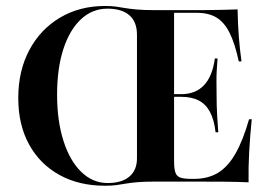

<svg xmlns="http://www.w3.org/2000/svg" viewBox="-20 -602 903 634"><path d="M326.6 11.3Q240.3 11.3 175.8 -24.6Q111.3 -60.5 75.8 -125.4Q40.3 -190.3 40.3 -278.2Q40.3 -367.7 76.6 -436.3Q112.9 -504.8 177.8 -543.5Q242.7 -582.3 327.4 -582.3Q347.6 -582.3 362.5 -580.2Q377.4 -578.2 393.1 -575.4Q408.9 -572.6 432.3 -570.6Q455.6 -568.5 493.5 -568.5Q513.7 -568.5 539.1 -568.5Q564.5 -568.5 591.5 -568.5Q618.5 -568.5 641.9 -568.5Q663.7 -568.5 684.7 -569Q705.6 -569.4 725.8 -569.8Q746 -570.2 764.5 -571Q765.3 -525 768.5 -482.3Q771.8 -439.5 777.4 -399.2H768.5Q755.6 -458.9 737.9 -494Q720.2 -529 694.4 -544.4Q668.5 -559.7 629.8 -559.7H554.8V-71Q554.8 -46 558.9 -33.1Q562.9 -20.2 575.4 -15.7Q587.9 -11.3 612.1 -11.3H620.2Q666.1 -11.3 699.2 -31Q732.3 -50.8 757.3 -94.4Q782.3 -137.9 802.4 -208.1H811.3Q805.6 -151.6 802.8 -100.4Q800 -49.2 800.8 0Q765.3 -1.6 720.6 -2Q675.8 -2.4 617.7 -2.4Q596.8 -2.4 580.2 -2.4Q563.7 -2.4 549.6 -2.4Q535.5 -2.4 522.2 -2.4Q508.9 -2.4 494.4 -2.4Q456.5 -2.4 433.5 -0.4Q410.5 1.6 394.8 4.4Q379 7.3 363.7 9.3Q348.4 11.3 326.6 11.3ZM335.5 2.4Q382.3 2.4 407.3 -19Q432.3 -40.3 432.3 -79V-487.1Q432.3 -529.8 407.3 -551.6Q382.3 -573.4 334.7 -573.4Q284.7 -573.4 247.2 -538.3Q209.7 -503.2 189.1 -439.5Q168.5 -375.8 168.5 -289.5Q168.5 -203.2 189.5 -137.1Q210.5 -71 248.4 -34.3Q286.3 2.4 335.5 2.4ZM529 -282.3V-291.1H662.1V-282.3ZM691.9 -165.3Q687.1 -206.5 673.4 -232.3Q659.7 -258.1 636.3 -270.2Q612.9 -282.3 578.2 -282.3V-291.1Q625.8 -291.1 653.6 -320.6Q681.5 -350 689.5 -408.9H698.4Q694.4 -360.5 694.8 -335.1Q695.2 -309.7 695.2 -287.1Q695.2 -271 695.6 -254.8Q696 -238.7 697.2 -217.7Q698.4 -196.8 700.8 -165.3Z"/></svg>

Font: Playfair 144pt
Style: Bold
Weight: 700
Version: Version 2.001;gftools[0.9.30]